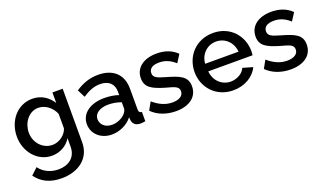

<svg xmlns="http://www.w3.org/2000/svg" viewBox="-71 -1009 2912 1708"><g transform="rotate(-20 1385.0 -154.5)"><path d="M34 -261C34 -120 132 5 273 5C345 5 416 -32 453 -95V-15C453 91 375 139 285 139C213 139 146 109 106 53L44 111C96 181 169 223 285 223C443 223 563 136 563 -15V-523H466V-424C425 -488 361 -532 277 -532C134 -532 34 -410 34 -261ZM453 -188C437 -133 375 -84 309 -84C217 -84 146 -163 146 -258C146 -348 206 -438 301 -438C363 -438 427 -391 453 -325Z M657 -153C657 -61 732 10 837 10C909 10 985 -23 1031 -82L1034 -52C1038 -22 1061 5 1108 5C1119 5 1134 4 1155 0V-88C1134 -89 1126 -99 1126 -124V-319C1126 -455 1040 -532 900 -532C823 -532 754 -509 685 -463L722 -389C780 -427 830 -448 888 -448C970 -448 1016 -404 1016 -331V-298C978 -312 926 -319 880 -319C748 -319 657 -253 657 -153ZM990 -121C962 -92 915 -71 868 -71C798 -71 761 -116 761 -162C761 -217 816 -252 896 -252C935 -252 979 -244 1016 -230V-170C1016 -157 1006 -137 990 -121Z M1445 10C1570 10 1652 -50 1652 -151C1652 -247 1579 -272 1458 -307C1387 -328 1351 -340 1351 -383C1351 -434 1399 -449 1448 -449C1504 -449 1552 -429 1598 -387L1645 -460C1596 -509 1530 -532 1454 -532C1332 -532 1248 -472 1248 -371C1248 -286 1306 -255 1418 -221C1497 -198 1545 -192 1545 -143C1545 -98 1503 -74 1441 -74C1380 -74 1321 -97 1260 -150L1219 -76C1275 -19 1357 10 1445 10Z M1987 10C2097 10 2186 -46 2222 -124L2128 -151C2108 -103 2050 -71 1991 -71C1910 -71 1840 -133 1833 -225H2252C2253 -234 2255 -249 2255 -265C2255 -406 2152 -532 1988 -532C1824 -532 1716 -408 1716 -260C1716 -114 1824 10 1987 10ZM1830 -298C1836 -388 1904 -451 1987 -451C2071 -451 2138 -389 2146 -298Z M2531 10C2656 10 2738 -50 2738 -151C2738 -247 2665 -272 2544 -307C2473 -328 2437 -340 2437 -383C2437 -434 2485 -449 2534 -449C2590 -449 2638 -429 2684 -387L2731 -460C2682 -509 2616 -532 2540 -532C2418 -532 2334 -472 2334 -371C2334 -286 2392 -255 2504 -221C2583 -198 2631 -192 2631 -143C2631 -98 2589 -74 2527 -74C2466 -74 2407 -97 2346 -150L2305 -76C2361 -19 2443 10 2531 10Z"/></g></svg>

Font: FIGSv2-sans-serif SemiBold
Style: Regular
Weight: 600
Designer: Matt McInerney, Pablo Impallari, Rodrigo Fuenzalida,Mirko Velimirovic
Foundry: Matt McInerney, Pablo Impallari, Rodrigo Fuenzalida
Version: Version 4.021;hotconv 1.0.109;makeotfexe 2.5.65596